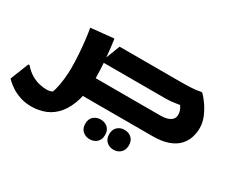

<svg xmlns="http://www.w3.org/2000/svg" viewBox="-155 -827 1687 1428"><g transform="rotate(30 688.0 -113.0)"><path d="M478 -162H1058Q1104 -162 1129.5 -172Q1155 -182 1165.5 -197.5Q1176 -213 1176 -232Q1176 -259 1164 -282.5Q1152 -306 1139 -320L1217 -317Q1173 -307 1141 -301.5Q1109 -296 1082.5 -293.5Q1056 -291 1026 -291H482L545 -454H1064Q1113 -454 1159.5 -456.5Q1206 -459 1236 -466H1248Q1274 -440 1300.5 -401.5Q1327 -363 1345.5 -318Q1364 -273 1364 -226Q1364 -182 1350 -141.5Q1336 -101 1304.5 -69Q1273 -37 1220 -18.5Q1167 0 1088 0H478ZM803 148Q803 107 827.5 85Q852 63 887 63Q923 63 947.5 85Q972 107 972 148Q972 188 947.5 210.5Q923 233 887 233Q852 233 827.5 210.5Q803 188 803 148ZM610 169Q610 128 635 106.5Q660 85 695 85Q731 85 755.5 106.5Q780 128 780 169Q780 210 755.5 232Q731 254 695 254Q660 254 635 232Q610 210 610 169ZM34 0Q63 34 96.5 55Q130 76 165 85Q200 94 230 94Q260 94 279.5 84Q299 74 308 75L265 115Q281 93 291.5 53Q302 13 308 -37.5Q314 -88 314 -138Q314 -192 310 -252Q306 -312 299.5 -368.5Q293 -425 285 -467L471 -486H482Q496 -385 502 -305.5Q508 -226 508 -165Q508 -52 484 29Q460 110 418 161.5Q376 213 319.5 236.5Q263 260 197 260Q144 260 101 245.5Q58 231 28 211.5Q-2 192 -19.5 176Q-37 160 -39 157L23 0Z"/></g></svg>

Font: Kufam ExtraBold
Style: Regular
Weight: 800
Designer: Wael Morcos, Artur Schmal
Foundry: Original Type
Version: Version 1.300; ttfautohint (v1.8.3)